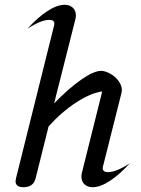

<svg xmlns="http://www.w3.org/2000/svg" viewBox="-20 -776 587 802"><path d="M45 -19Q45 -22 47 -32L205 -666Q207 -672 207 -677Q207 -693 186 -693Q151 -693 95 -656Q136 -702 177 -729Q218 -756 250 -756Q271 -756 284 -744Q297 -732 297 -711Q297 -703 294 -692L206 -344Q267 -407 319.5 -443.5Q372 -480 402 -480Q419 -480 440 -468.5Q461 -457 475 -438Q489 -419 489 -399Q489 -394 487 -386L411 -84Q409 -80 409 -74Q409 -57 431 -57Q466 -57 522 -94Q481 -48 440 -21Q399 6 367 6Q346 6 333 -6Q320 -18 320 -39Q320 -48 323 -58L407 -394Q360 -388 299 -348.5Q238 -309 183 -248L129 -32Q120 6 78 6Q45 6 45 -19Z"/></svg>

Font: Srisakdi
Style: Bold
Weight: 700
Designer: Cadson Demak Co.,Ltd.
Foundry: Cadson Demak Co.,Ltd.
Version: Version 1.000